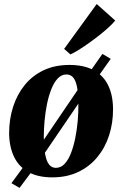

<svg xmlns="http://www.w3.org/2000/svg" viewBox="-20 -871 610 958"><path d="M77.5 66.5 37 43 102 -45.5 163.5 -122 394.5 -462 432 -518 491 -602 532.5 -577.5 473 -493.5 413 -415.5 181 -75 142.5 -20.5ZM326 -547Q398.5 -547 446.8 -521.2Q495 -495.5 519.2 -446.2Q543.5 -397 544 -327.5Q544.5 -258 524.5 -196Q504.5 -134 465.5 -86.8Q426.5 -39.5 370 -12.8Q313.5 14 241 14Q170 14 122.2 -12.2Q74.5 -38.5 50.5 -87.8Q26.5 -137 25.5 -205Q25.5 -276.5 45.5 -338.5Q65.5 -400.5 104 -447.5Q142.5 -494.5 198.5 -520.8Q254.5 -547 326 -547ZM311.5 -499.5Q286.5 -499.5 267.8 -479.2Q249 -459 235.8 -425.2Q222.5 -391.5 214.2 -350.2Q206 -309 202.2 -266.2Q198.5 -223.5 198.5 -186.5Q199 -134.5 205.5 -100.5Q212 -66.5 225 -50Q238 -33.5 258.5 -33.5Q284 -33.5 302.8 -53.8Q321.5 -74 334.5 -108Q347.5 -142 355.8 -183.5Q364 -225 367.8 -268Q371.5 -311 371 -348.5Q371 -403 364.5 -436.2Q358 -469.5 345 -484.5Q332 -499.5 311.5 -499.5ZM300 -627 462.5 -851 555 -768.5Q544.5 -755.5 524.8 -737Q505 -718.5 479.2 -698Q453.5 -677.5 426.2 -658Q399 -638.5 374.2 -623Q349.5 -607.5 331.5 -599.5Z"/></svg>

Font: Merriweather 72pt Black
Style: Italic
Weight: 900
Italic angle: -7.8°
Version: Version 2.101